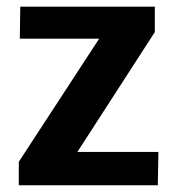

<svg xmlns="http://www.w3.org/2000/svg" viewBox="-20 -548 513 568"><path d="M35.6 0V-69.3L273.4 -433.6H38.6L40 -528.3H438V-453.1L209 -98.6H448.7L446.8 0Z"/></svg>

Font: Comme
Style: Bold
Weight: 700
Version: Version 1.000;gftools[0.9.27]